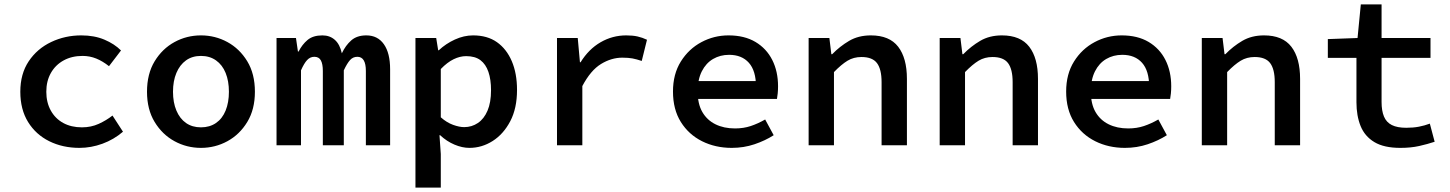

<svg xmlns="http://www.w3.org/2000/svg" viewBox="-20 -665 6640 879"><path d="M344 12Q267 12 205.5 -18.5Q144 -49 108.5 -106.5Q73 -164 73 -245Q73 -327 111.5 -384.5Q150 -442 214 -472.5Q278 -503 352 -503Q412 -503 458 -483.5Q504 -464 534 -434L479 -362Q450 -385 420.5 -397Q391 -409 358 -409Q309 -409 271.5 -388.5Q234 -368 213 -331Q192 -294 192 -245Q192 -196 212.5 -159Q233 -122 269.5 -102Q306 -82 355 -82Q397 -82 432 -98Q467 -114 495 -136L543 -62Q501 -26 449 -7Q397 12 344 12Z M900 12Q835 12 779 -18.5Q723 -49 688 -106.5Q653 -164 653 -245Q653 -327 688 -384.5Q723 -442 779 -472.5Q835 -503 900 -503Q965 -503 1021 -472.5Q1077 -442 1112 -384.5Q1147 -327 1147 -245Q1147 -164 1112 -106.5Q1077 -49 1021 -18.5Q965 12 900 12ZM900 -82Q940 -82 969 -102Q998 -122 1013 -159Q1028 -196 1028 -245Q1028 -294 1013 -331Q998 -368 969 -388.5Q940 -409 900 -409Q860 -409 831.5 -388.5Q803 -368 787.5 -331Q772 -294 772 -245Q772 -196 787.5 -159Q803 -122 831.5 -102Q860 -82 900 -82Z M1246 0V-491H1335L1344 -429H1347Q1363 -461 1388 -482Q1413 -503 1456 -503Q1490 -503 1513 -482.5Q1536 -462 1545 -421Q1562 -457 1588 -480Q1614 -503 1657 -503Q1709 -503 1737.5 -462.5Q1766 -422 1766 -348V0H1655V-340Q1655 -405 1616 -405Q1596 -405 1582.5 -390Q1569 -375 1554 -343V0H1458V-340Q1458 -372 1449 -388.5Q1440 -405 1419 -405Q1400 -405 1386 -390Q1372 -375 1358 -343V0Z M1882 194V-491H1977L1986 -435H1989Q2021 -465 2062.5 -484Q2104 -503 2146 -503Q2211 -503 2255 -472Q2299 -441 2323 -385Q2347 -329 2347 -253Q2347 -169 2316 -110Q2285 -51 2235.5 -19.5Q2186 12 2129 12Q2096 12 2060.5 -3Q2025 -18 1995 -46H1992L1998 40V194ZM2105 -83Q2140 -83 2168 -102Q2196 -121 2212 -158.5Q2228 -196 2228 -252Q2228 -301 2216 -336Q2204 -371 2179.5 -389.5Q2155 -408 2114 -408Q2086 -408 2057 -394Q2028 -380 1998 -349V-128Q2025 -104 2054 -93.5Q2083 -83 2105 -83Z M2530 0V-491H2625L2635 -380H2638Q2675 -440 2729.5 -471.5Q2784 -503 2847 -503Q2877 -503 2899 -498Q2921 -493 2942 -483L2918 -386Q2894 -394 2875.5 -397.5Q2857 -401 2829 -401Q2779 -401 2731.5 -372Q2684 -343 2646 -271V0Z M3330 12Q3255 12 3194 -18.5Q3133 -49 3097 -106.5Q3061 -164 3061 -246Q3061 -326 3097 -383.5Q3133 -441 3191 -472Q3249 -503 3315 -503Q3388 -503 3438.5 -473Q3489 -443 3515.5 -390.5Q3542 -338 3542 -270Q3542 -253 3540.5 -237.5Q3539 -222 3537 -212H3144V-294H3463L3441 -268Q3441 -341 3408.5 -377.5Q3376 -414 3318 -414Q3277 -414 3244.5 -395Q3212 -376 3193 -338.5Q3174 -301 3174 -246Q3174 -189 3195.5 -152Q3217 -115 3255.5 -96Q3294 -77 3345 -77Q3384 -77 3417 -88Q3450 -99 3483 -118L3522 -46Q3483 -21 3434 -4.5Q3385 12 3330 12Z M3682 0V-491H3777L3786 -417H3790Q3825 -453 3867.5 -478Q3910 -503 3967 -503Q4052 -503 4092 -451Q4132 -399 4132 -304V0H4016V-289Q4016 -348 3995 -376Q3974 -404 3924 -404Q3888 -404 3860 -387Q3832 -370 3798 -335V0Z M4282 0V-491H4377L4386 -417H4390Q4425 -453 4467.5 -478Q4510 -503 4567 -503Q4652 -503 4692 -451Q4732 -399 4732 -304V0H4616V-289Q4616 -348 4595 -376Q4574 -404 4524 -404Q4488 -404 4460 -387Q4432 -370 4398 -335V0Z M5130 12Q5055 12 4994 -18.5Q4933 -49 4897 -106.5Q4861 -164 4861 -246Q4861 -326 4897 -383.5Q4933 -441 4991 -472Q5049 -503 5115 -503Q5188 -503 5238.5 -473Q5289 -443 5315.5 -390.5Q5342 -338 5342 -270Q5342 -253 5340.5 -237.5Q5339 -222 5337 -212H4944V-294H5263L5241 -268Q5241 -341 5208.5 -377.5Q5176 -414 5118 -414Q5077 -414 5044.5 -395Q5012 -376 4993 -338.5Q4974 -301 4974 -246Q4974 -189 4995.5 -152Q5017 -115 5055.5 -96Q5094 -77 5145 -77Q5184 -77 5217 -88Q5250 -99 5283 -118L5322 -46Q5283 -21 5234 -4.5Q5185 12 5130 12Z M5482 0V-491H5577L5586 -417H5590Q5625 -453 5667.5 -478Q5710 -503 5767 -503Q5852 -503 5892 -451Q5932 -399 5932 -304V0H5816V-289Q5816 -348 5795 -376Q5774 -404 5724 -404Q5688 -404 5660 -387Q5632 -370 5598 -335V0Z M6391 12Q6316 12 6272 -14.5Q6228 -41 6209 -88Q6190 -135 6190 -197V-400H6059V-486L6195 -491L6210 -645H6305V-491H6529V-400H6305V-198Q6305 -158 6316 -131.5Q6327 -105 6352 -92.5Q6377 -80 6418 -80Q6450 -80 6476 -85Q6502 -90 6526 -99L6548 -16Q6515 -5 6477 3.5Q6439 12 6391 12Z"/></svg>

Font: Source Code Pro ExtraLight SemiBold
Style: Regular
Weight: 600
Monospace: yes
Version: Version 1.018;hotconv 1.0.116;makeotfexe 2.5.65601